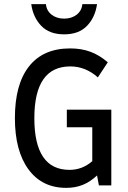

<svg xmlns="http://www.w3.org/2000/svg" viewBox="-20 -896 620 928"><path d="M300 12Q183 12 117.5 -77.5Q52 -167 52 -325Q52 -489 120.5 -575.5Q189 -662 319 -662Q373 -662 416.5 -646Q460 -630 501 -595L453 -522Q393 -575 320 -575Q146 -575 146 -325Q146 -75 316 -75Q378 -75 426 -117V-281H303V-366H518V0H458L449 -48Q416 -17 380 -2.5Q344 12 300 12ZM290 -730Q219 -730 179.5 -771Q140 -812 131 -876H202Q205 -844 229.5 -825Q254 -806 290 -806Q326 -806 350.5 -825Q375 -844 378 -876H449Q440 -812 400.5 -771Q361 -730 290 -730Z"/></svg>

Font: Sometype Mono Medium
Style: Regular
Weight: 500
Monospace: yes
Designer: Ryoichi Tsunekawa
Foundry: Dharma Type
Version: Version 1.000; ttfautohint (v1.8.3)